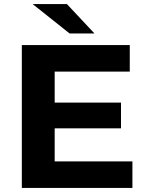

<svg xmlns="http://www.w3.org/2000/svg" viewBox="-20 -921 713 941"><path d="M629 -130V0H87V-700H616V-570H248V-418H573V-292H248V-130ZM140 -901H308L443 -757H321Z"/></svg>

Font: CMG Sans
Style: Bold
Weight: 700
Designer: Julieta Ulanovsky
Foundry: Julieta Ulanovsky
Version: Version 7.200